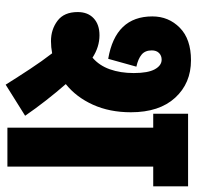

<svg xmlns="http://www.w3.org/2000/svg" viewBox="-28 -644 678 661"><g transform="rotate(90 310.5 -313.0)"><path d="M121 -150Q81 -150 51 -172.5Q21 -195 21 -242Q21 -277 42.5 -297Q64 -317 101 -317Q141 -317 178 -293Q205 -316 218 -352.5Q231 -389 231 -435Q231 -484 218 -507.5Q205 -531 185 -531Q171 -531 162 -522Q153 -513 153 -497Q153 -474 167.5 -462Q182 -450 209 -444L182 -347Q36 -372 36 -499Q36 -555 75 -593.5Q114 -632 187 -632Q266 -632 316 -577.5Q366 -523 366 -425Q366 -352 340 -294.5Q314 -237 269 -201Q297 -169 325.5 -132.5Q354 -96 378 -61L271 6Q244 -37 217 -78Q190 -119 163 -154Q142 -150 121 -150ZM553 -502V0H419V-502H371V-622H621V-502Z"/></g></svg>

Font: Noto Sans ExtraCondensed ExtraBold
Style: Italic
Weight: 800
Width: 2
Italic angle: -12°
Designer: Monotype Design Team
Foundry: Monotype Imaging Inc.
Version: Version 2.013; ttfautohint (v1.8.4.7-5d5b)